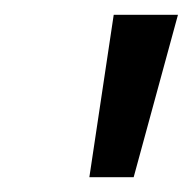

<svg xmlns="http://www.w3.org/2000/svg" viewBox="-20 -720 261 260"><path d="M134 -700H221L161 -480H101Z"/></svg>

Font: Epunda Sans Medium
Style: Italic
Weight: 500
Italic angle: -12.0243°
Designer: Simon Atzbach
Foundry: typofactur
Version: Version 2.204; ttfautohint (v1.8.4.7-5d5b)